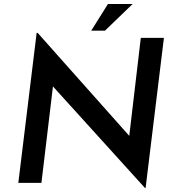

<svg xmlns="http://www.w3.org/2000/svg" viewBox="-20 -918 884 964"><path d="M711 26H708L216 -517L248 -502L188 0H72L164 -753H169L652 -210L627 -219L687 -728H803ZM646 -898 507 -764H438L522 -898Z"/></svg>

Font: Josefin Sans Thin SemiBold
Style: Italic
Weight: 600
Italic angle: -7°
Version: Version 2.000